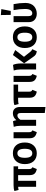

<svg xmlns="http://www.w3.org/2000/svg" viewBox="1693 -2562 1089 4515"><g transform="rotate(-90 2237.5 -304.5)"><path d="M584 -423H519V-169Q519 -134 528.5 -116.5Q538 -99 562 -87L520 16Q446 2 411.5 -36.5Q377 -75 377 -151V-423L243 -422V0H103V-422Q61 -421 28 -411L3 -509Q52 -530 141 -530H584Z M1144 -265Q1144 -138 1076 -61Q1008 16 890 16Q771 16 703.5 -58.5Q636 -133 636 -265Q636 -393 704 -469.5Q772 -546 891 -546Q1010 -546 1077 -471.5Q1144 -397 1144 -265ZM891 -440Q784 -440 784 -265Q784 -90 890 -90Q996 -90 996 -265Q996 -440 891 -440Z M1386 -530V-170Q1386 -134 1395.5 -116.5Q1405 -99 1430 -87L1388 16Q1314 1 1279 -38Q1244 -77 1244 -152V-530Z M1830 -546Q1900 -546 1939.5 -503Q1979 -460 1979 -382V220L1837 204V-362Q1837 -405 1822 -422.5Q1807 -440 1779 -440Q1724 -440 1678 -369V0H1536V-376Q1536 -457 1513 -526L1644 -543Q1659 -516 1669 -464Q1735 -546 1830 -546Z M2505 -423H2339V-170Q2339 -134 2348.5 -116.5Q2358 -99 2383 -87L2341 16Q2267 2 2232 -36.5Q2197 -75 2197 -151V-423H2144Q2085 -422 2049 -411L2024 -509Q2073 -530 2157 -530H2505Z M2711 -530V-170Q2711 -134 2720.5 -116.5Q2730 -99 2755 -87L2713 16Q2639 1 2604 -38Q2569 -77 2569 -152V-530Z M3318 -491 3159 -285 3279 -134Q3303 -104 3338 -90L3291 16Q3245 11 3213.5 -8.5Q3182 -28 3153 -74L3007 -282L3201 -545ZM2969 -543Q3003 -477 3003 -344V0H2861V-376Q2861 -455 2838 -526Z M3874 -265Q3874 -138 3806 -61Q3738 16 3620 16Q3501 16 3433.5 -58.5Q3366 -133 3366 -265Q3366 -393 3434 -469.5Q3502 -546 3621 -546Q3740 -546 3807 -471.5Q3874 -397 3874 -265ZM3621 -440Q3514 -440 3514 -265Q3514 -90 3620 -90Q3726 -90 3726 -265Q3726 -440 3621 -440Z M4141 -829 4281 -818 4238 -596H4145ZM4398 -530Q4426 -386 4426 -250Q4426 -182 4404 -129Q4382 -76 4345.5 -45.5Q4309 -15 4265.5 0.5Q4222 16 4174 16Q4087 16 4030.5 -33Q3974 -82 3974 -176V-530H4116V-180Q4116 -90 4183 -90Q4225 -90 4254.5 -130.5Q4284 -171 4284 -261Q4284 -389 4257 -530Z"/></g></svg>

Font: FiraGO SemiBold
Style: Regular
Weight: 600
Designer: bBox Type
Foundry: bBox Type GmbH
Version: Version 1.001;PS 001.001;hotconv 1.0.88;makeotf.lib2.5.64775